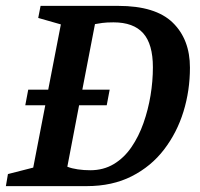

<svg xmlns="http://www.w3.org/2000/svg" viewBox="-30 -633 681 653"><path d="M-10 0 -3 -41 83 -63 124 -275H56L66 -328H134L177 -550L100 -572L108 -613H372Q499 -613 557.5 -556Q616 -499 616 -403Q616 -325 594 -253.5Q572 -182 528 -124.5Q484 -67 418 -33.5Q352 0 265 0ZM277 -54Q322 -54 357 -75Q392 -96 417 -132.5Q442 -169 458 -214.5Q474 -260 482 -308.5Q490 -357 490 -404Q490 -483 457 -520Q424 -557 356 -557Q333 -557 318 -555Q303 -553 293 -551L250 -328H343L333 -275H239L199 -66Q214 -60 234.5 -57Q255 -54 277 -54Z"/></svg>

Font: Manuale SemiBold
Style: Italic
Weight: 600
Italic angle: -11°
Designer: Eduardo Tunni / Pablo Cosgaya
Foundry: Eduardo Tunni / Pablo Cosgaya
Version: Version 1.002